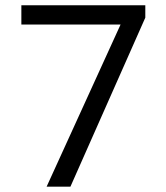

<svg xmlns="http://www.w3.org/2000/svg" viewBox="-20 -700 622 720"><path d="M154.8 0 432.1 -607.9H60.1V-680.2H524.9V-633.8L244.1 0Z"/></svg>

Font: TASA Orbiter Deck
Style: Regular
Weight: 400
Designer: Weizhong Zhang
Version: Version 1.000;Glyphs 3.1.2 (3151)